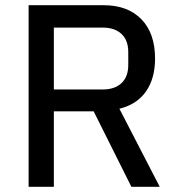

<svg xmlns="http://www.w3.org/2000/svg" viewBox="-20 -718 687 738"><path d="M187 0H90V-698H378Q471 -698 523.5 -644Q576 -590 576 -493Q576 -417 541.5 -367Q507 -317 439 -300L594 0H485L340 -290H187ZM374 -374Q421 -374 447 -398.5Q473 -423 473 -468V-518Q473 -563 447 -587.5Q421 -612 374 -612H187V-374Z"/></svg>

Font: IBM Plex Sans KR Text
Style: Regular
Weight: 450
Designer: Mike Abbink; Paul van der Laan; Pieter van Rosmalen; Wujin Sim; Chorong Kim; Dohee Lee;
Foundry: Sandoll Inc.
Version: Version 1.001